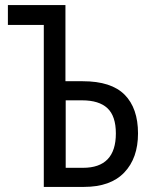

<svg xmlns="http://www.w3.org/2000/svg" viewBox="-20 -734 600 754"><path d="M152 0V-636H11V-714H237V-415H305Q417 -415 469.5 -362Q522 -309 522 -210Q522 -113 468 -56.5Q414 0 310 0ZM238 -75H306Q435 -75 435 -210Q435 -278 402 -309Q369 -340 302 -340H238Z"/></svg>

Font: Avrile Sans Condensed
Style: Regular
Weight: 400
Width: 3
Designer: Monotype Design Team
Foundry: Monotype Imaging Inc.
Version: Version 2.001;September 10, 2019;FontCreator 11.5.0.2425 64-